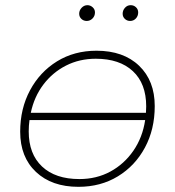

<svg xmlns="http://www.w3.org/2000/svg" viewBox="-20 -719 677 742"><path d="M283 3Q180 3 119 -54.5Q58 -112 58 -210Q58 -299 96 -370Q134 -441 200.5 -482Q267 -523 353 -523Q457 -523 517.5 -465Q578 -407 578 -309Q578 -219 540 -148.5Q502 -78 435.5 -37.5Q369 3 283 3ZM287 -27Q353 -27 406.5 -56Q460 -85 495.5 -136.5Q531 -188 541 -255H94Q91 -234 91 -211Q91 -124 142.5 -75.5Q194 -27 287 -27ZM99 -283H544Q545 -295 545 -308Q545 -396 493.5 -444Q442 -492 350 -492Q287 -492 235 -465.5Q183 -439 147.5 -392Q112 -345 99 -283ZM483 -638Q471 -638 462.5 -646Q454 -654 454 -666Q454 -679 463 -689Q472 -699 485 -699Q497 -699 505.5 -691Q514 -683 514 -671Q514 -657 505 -647.5Q496 -638 483 -638ZM315 -638Q303 -638 294.5 -646Q286 -654 286 -666Q286 -679 295.5 -689Q305 -699 318 -699Q329 -699 338 -691Q347 -683 347 -671Q347 -657 337.5 -647.5Q328 -638 315 -638Z"/></svg>

Font: Montserrat ExtraLight
Style: Italic
Weight: 200
Italic angle: -11.3°
Designer: Julieta Ulanovsky
Foundry: Julieta Ulanovsky
Version: Version 9.000; ttfautohint (v1.8.4.7-5d5b)